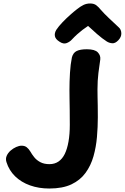

<svg xmlns="http://www.w3.org/2000/svg" viewBox="-20 -1067 717 1103"><path d="M393 -737Q400 -764 420.5 -774Q441 -784 479 -784Q525 -784 542 -766Q559 -748 556 -725Q551 -693 545.5 -648.5Q540 -604 540 -553Q540 -531 540.5 -508.5Q541 -486 541.5 -459Q542 -432 542 -394Q542 -338 537 -280Q532 -222 517 -169Q502 -116 471.5 -74Q441 -32 390.5 -8Q340 16 263 16Q203 16 152.5 -2Q102 -20 67 -54Q32 -88 17 -136Q11 -155 18.5 -172Q26 -189 41 -202Q56 -215 73 -222.5Q90 -230 104 -230Q122 -230 133.5 -221Q145 -212 154 -197Q163 -181 176.5 -164Q190 -147 211.5 -135.5Q233 -124 264 -124Q294 -124 316 -139Q338 -154 352 -182.5Q366 -211 373.5 -253.5Q381 -296 381 -350Q381 -399 380.5 -434.5Q380 -470 379.5 -497.5Q379 -525 379 -551Q379 -599 382 -648.5Q385 -698 393 -737ZM394 -841Q382 -827 363 -819.5Q344 -812 321 -828Q299 -842 295.5 -859Q292 -876 303 -895Q317 -916 338.5 -938.5Q360 -961 382.5 -981Q405 -1001 422 -1014Q442 -1030 459.5 -1038.5Q477 -1047 498 -1047Q520 -1047 533.5 -1036.5Q547 -1026 558 -1012Q579 -988 604 -964.5Q629 -941 662 -910Q676 -898 677 -876.5Q678 -855 660 -836Q642 -817 624.5 -818.5Q607 -820 593 -829Q568 -845 537.5 -871.5Q507 -898 486 -918Q469 -907 453.5 -895Q438 -883 423.5 -870Q409 -857 394 -841Z"/></svg>

Font: Playpen Sans
Style: Bold
Weight: 700
Designer: Laura Meseguer, Veronika Burian, José Scaglione
Foundry: TypeTogether
Version: Version 1.001